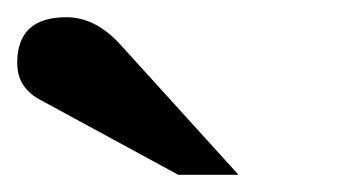

<svg xmlns="http://www.w3.org/2000/svg" viewBox="-20 -754 414 223"><path d="M257 -551H187L25 -639Q0 -653 0 -681Q0 -734 57 -734Q91 -734 120 -702Z"/></svg>

Font: Apparatus SIL
Style: Bold
Weight: 700
Version: Version 1.0